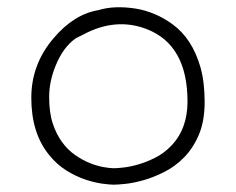

<svg xmlns="http://www.w3.org/2000/svg" viewBox="-20 -564 652 530"><path d="M115.2 -136.7Q66.4 -196.8 66.4 -293.9Q66.4 -386.7 127.9 -458.5Q184.1 -524.9 252 -536.1Q294.9 -549.3 353 -540.5Q408.7 -531.7 456.1 -497.1Q510.3 -458 533.2 -378.9Q544.9 -337.4 544.9 -283.2Q544.9 -229 528.8 -191.7Q512.7 -154.3 487.8 -129.2Q462.9 -104 433.1 -89.1Q403.3 -74.2 375.5 -66.4Q347.7 -58.6 325.7 -56.4Q303.7 -54.2 293.5 -54.2Q283.2 -54.2 261.7 -57.1Q240.2 -60.1 214.8 -68.6Q189.5 -77.1 163.1 -93.5Q136.7 -109.9 115.2 -136.7ZM451.7 -160.6Q497.6 -207.5 497.6 -283.7Q497.6 -439.5 385.7 -483.4Q300.3 -516.6 210.9 -469.2Q198.7 -462.9 189.5 -458.5Q154.8 -434.6 133.8 -383.3Q115.7 -339.4 115.7 -296.1Q115.7 -252.9 125.7 -222.9Q135.7 -192.9 151.6 -171.4Q167.5 -149.9 187.5 -136Q207.5 -122.1 227.5 -114Q247.6 -106 265.6 -102.8Q283.7 -99.6 293.5 -99.6Q303.2 -99.6 321 -101.6Q338.9 -103.5 361.1 -109.9Q383.3 -116.2 407.5 -128.2Q431.6 -140.1 451.7 -160.6Z"/></svg>

Font: Snowburst One
Style: Regular
Weight: 400
Designer: Annet Stirling
Foundry: Annet Stirling
Version: Version 1.001